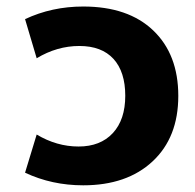

<svg xmlns="http://www.w3.org/2000/svg" viewBox="-20 -550 590 580"><path d="M55.7 -28.3 90.8 -143.6Q151.4 -107.4 217.3 -107.4Q283.2 -107.4 320.8 -147.9Q358.4 -188.5 358.4 -260.7Q358.4 -333 322.8 -372.1Q287.1 -411.1 219.7 -411.1Q152.3 -411.1 90.8 -374L55.7 -492.2Q136.7 -530.3 231.4 -530.3Q367.2 -530.3 442.9 -458Q518.6 -385.7 518.6 -260.3Q518.6 -134.8 440.9 -62.5Q363.3 9.8 231.4 9.8Q136.7 9.8 55.7 -28.3Z"/></svg>

Font: GenEi M Gothic v2 Heavy
Style: Regular
Weight: 800
Version: Version 2.0